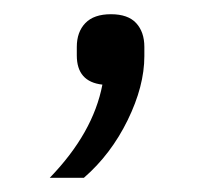

<svg xmlns="http://www.w3.org/2000/svg" viewBox="-20 -108 311 270"><path d="M50 142Q111 79 124 11Q88 7 88 -30V-42Q88 -63 100 -75.5Q112 -88 136 -88Q160 -88 171.5 -75.5Q183 -63 183 -42V-29Q183 13 159.5 61Q136 109 98 142Z"/></svg>

Font: IBM Plex Sans JP Light
Style: Regular
Weight: 300
Designer: Mike Abbink; Paul van der Laan; Pieter van Rosmalen; Wujin Sim; Yejin Wi; Jinhee Kim; Boomi Park; Yona Kim; Kichan Ma
Foundry: Sandoll Inc.
Version: Version 1.002